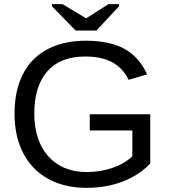

<svg xmlns="http://www.w3.org/2000/svg" viewBox="-20 -894 818 924"><path d="M50 -347Q50 -431 73 -496.5Q96 -562 140 -606.5Q184 -651 248 -674.5Q312 -698 393 -698Q507 -698 578 -659.5Q649 -621 688 -536L599 -510Q570 -568 519 -595Q468 -622 390 -622Q270 -622 207.5 -550.5Q145 -479 145 -347Q145 -282 162.5 -230Q180 -178 212.5 -141.5Q245 -105 291.5 -85.5Q338 -66 397 -66Q464 -66 522.5 -86.5Q581 -107 617 -142V-266H412V-344H703V-107Q648 -50 569.5 -20Q491 10 397 10Q316 10 251.5 -15Q187 -40 142.5 -86Q98 -132 74 -198Q50 -264 50 -347ZM444 -747H344L230 -864V-874H281L394 -806H395L502 -874H553V-864Z"/></svg>

Font: Libra Sans
Style: Regular
Weight: 400
Foundry: Context Ltd
Version: Version 1.000; ttfautohint (v1.3)